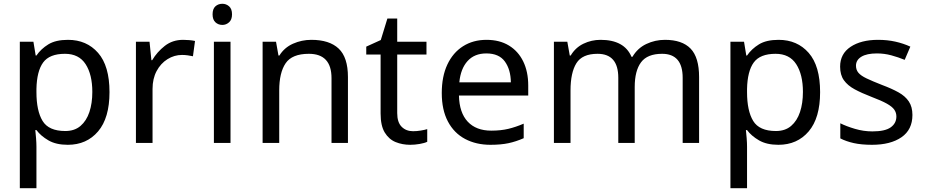

<svg xmlns="http://www.w3.org/2000/svg" viewBox="-20 -757 4898 1017"><path d="M340 -546Q439 -546 499.5 -477Q560 -408 560 -269Q560 -132 499.5 -61Q439 10 339 10Q277 10 236.5 -13.5Q196 -37 173 -68H167Q169 -51 171 -25Q173 1 173 20V240H85V-536H157L169 -463H173Q197 -498 236 -522Q275 -546 340 -546ZM324 -472Q242 -472 208.5 -426Q175 -380 173 -286V-269Q173 -170 205.5 -116.5Q238 -63 326 -63Q375 -63 406.5 -90Q438 -117 453.5 -163.5Q469 -210 469 -270Q469 -362 433.5 -417Q398 -472 324 -472Z M950 -546Q965 -546 982.5 -544.5Q1000 -543 1013 -540L1002 -459Q989 -462 973.5 -464Q958 -466 944 -466Q903 -466 867 -443.5Q831 -421 809.5 -380.5Q788 -340 788 -286V0H700V-536H772L782 -438H786Q812 -482 853 -514Q894 -546 950 -546Z M1158 -737Q1178 -737 1193.5 -723.5Q1209 -710 1209 -681Q1209 -653 1193.5 -639Q1178 -625 1158 -625Q1136 -625 1121 -639Q1106 -653 1106 -681Q1106 -710 1121 -723.5Q1136 -737 1158 -737ZM1201 -536V0H1113V-536Z M1629 -546Q1725 -546 1774 -499.5Q1823 -453 1823 -349V0H1736V-343Q1736 -472 1616 -472Q1527 -472 1493 -422Q1459 -372 1459 -278V0H1371V-536H1442L1455 -463H1460Q1486 -505 1532 -525.5Q1578 -546 1629 -546Z M2168 -62Q2188 -62 2209 -65.5Q2230 -69 2243 -73V-6Q2229 1 2203 5.5Q2177 10 2153 10Q2111 10 2075.5 -4.5Q2040 -19 2018 -55Q1996 -91 1996 -156V-468H1920V-510L1997 -545L2032 -659H2084V-536H2239V-468H2084V-158Q2084 -109 2107.5 -85.5Q2131 -62 2168 -62Z M2557 -546Q2626 -546 2675.5 -516Q2725 -486 2751.5 -431.5Q2778 -377 2778 -304V-251H2411Q2413 -160 2457.5 -112.5Q2502 -65 2582 -65Q2633 -65 2672.5 -74.5Q2712 -84 2754 -102V-25Q2713 -7 2673 1.5Q2633 10 2578 10Q2502 10 2443.5 -21Q2385 -52 2352.5 -113.5Q2320 -175 2320 -264Q2320 -352 2349.5 -415Q2379 -478 2432.5 -512Q2486 -546 2557 -546ZM2556 -474Q2493 -474 2456.5 -433.5Q2420 -393 2413 -321H2686Q2685 -389 2654 -431.5Q2623 -474 2556 -474Z M3502 -546Q3593 -546 3638 -499.5Q3683 -453 3683 -349V0H3596V-345Q3596 -472 3487 -472Q3409 -472 3375.5 -427Q3342 -382 3342 -296V0H3255V-345Q3255 -472 3145 -472Q3064 -472 3033 -422Q3002 -372 3002 -278V0H2914V-536H2985L2998 -463H3003Q3028 -505 3070.5 -525.5Q3113 -546 3161 -546Q3287 -546 3325 -456H3330Q3357 -502 3403.5 -524Q3450 -546 3502 -546Z M4104 -546Q4203 -546 4263.5 -477Q4324 -408 4324 -269Q4324 -132 4263.5 -61Q4203 10 4103 10Q4041 10 4000.5 -13.5Q3960 -37 3937 -68H3931Q3933 -51 3935 -25Q3937 1 3937 20V240H3849V-536H3921L3933 -463H3937Q3961 -498 4000 -522Q4039 -546 4104 -546ZM4088 -472Q4006 -472 3972.5 -426Q3939 -380 3937 -286V-269Q3937 -170 3969.5 -116.5Q4002 -63 4090 -63Q4139 -63 4170.5 -90Q4202 -117 4217.5 -163.5Q4233 -210 4233 -270Q4233 -362 4197.5 -417Q4162 -472 4088 -472Z M4813 -148Q4813 -70 4755 -30Q4697 10 4599 10Q4543 10 4502.5 1Q4462 -8 4431 -24V-104Q4463 -88 4508.5 -74.5Q4554 -61 4601 -61Q4668 -61 4698 -82.5Q4728 -104 4728 -140Q4728 -160 4717 -176Q4706 -192 4677.5 -208Q4649 -224 4596 -244Q4544 -264 4507 -284Q4470 -304 4450 -332Q4430 -360 4430 -404Q4430 -472 4485.5 -509Q4541 -546 4631 -546Q4680 -546 4722.5 -536.5Q4765 -527 4802 -510L4772 -440Q4738 -454 4701 -464Q4664 -474 4625 -474Q4571 -474 4542.5 -456.5Q4514 -439 4514 -409Q4514 -387 4527 -371.5Q4540 -356 4570.5 -341.5Q4601 -327 4652 -307Q4703 -288 4739 -268Q4775 -248 4794 -219.5Q4813 -191 4813 -148Z"/></svg>

Font: Noto Sans Shavian
Style: Regular
Weight: 400
Designer: Monotype Design Team
Foundry: Monotype Imaging Inc.
Version: Version 2.001; ttfautohint (v1.8.4.7-5d5b)